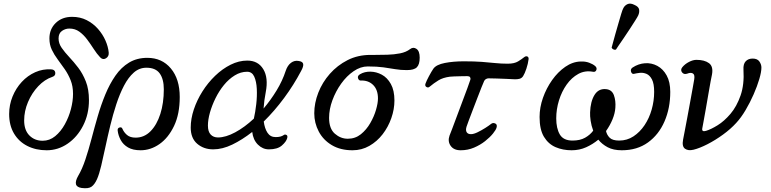

<svg xmlns="http://www.w3.org/2000/svg" viewBox="-20 -809 4210 1049"><path d="M235 12Q176 12 129.5 -11.5Q83 -35 56.5 -79.5Q30 -124 30 -186Q30 -236 48.5 -281.5Q67 -327 99 -361.5Q131 -396 172.5 -414.5Q214 -433 260 -430Q280 -429 282 -412Q284 -395 266 -389Q224 -375 189 -338Q154 -301 133 -251.5Q112 -202 112 -151Q112 -98 140.5 -69Q169 -40 213 -40Q251 -40 281.5 -65Q312 -90 334 -129.5Q356 -169 367.5 -213Q379 -257 379 -296Q379 -338 366 -370.5Q353 -403 334 -430.5Q315 -458 295.5 -484Q276 -510 263 -537.5Q250 -565 250 -599Q250 -650 284.5 -683.5Q319 -717 374 -717Q418 -717 453.5 -699Q489 -681 515 -651.5Q541 -622 556 -588Q571 -554 574 -522Q576 -501 559 -490.5Q542 -480 527 -496Q509 -515 492 -541.5Q475 -568 456 -593.5Q437 -619 413.5 -636Q390 -653 359 -653Q337 -653 318.5 -640Q300 -627 300 -599Q300 -572 317 -547.5Q334 -523 358.5 -497Q383 -471 407.5 -439Q432 -407 449 -364Q466 -321 466 -262Q466 -185 434 -122.5Q402 -60 349.5 -24Q297 12 235 12Z M426 218Q399 214 395 197Q391 180 407 152Q429 115 446.5 62.5Q464 10 480 -51Q496 -112 514 -174Q532 -236 555.5 -293Q579 -350 610.5 -395.5Q642 -441 685 -467Q728 -493 785 -493Q865 -493 913.5 -435Q962 -377 962 -279Q962 -186 931 -121Q900 -56 851.5 -22Q803 12 748 12Q706 12 679.5 -3.5Q653 -19 639.5 -44Q626 -69 623 -95Q621 -109 633 -112.5Q645 -116 649 -105Q657 -86 674 -71.5Q691 -57 721 -57Q768 -57 802.5 -92Q837 -127 856 -186.5Q875 -246 875 -321Q875 -377 852.5 -408Q830 -439 780 -439Q741 -439 711 -412.5Q681 -386 657.5 -341Q634 -296 615.5 -239.5Q597 -183 582.5 -123Q568 -63 556 -6.5Q544 50 533 96.5Q522 143 510 170Q497 199 480 211Q463 223 426 218Z M1145 7Q1093 7 1057.5 -23.5Q1022 -54 1022 -112Q1022 -160 1039 -211Q1056 -262 1086 -309.5Q1116 -357 1155.5 -395Q1195 -433 1240 -455.5Q1285 -478 1331 -478Q1390 -478 1418.5 -431Q1447 -384 1432 -306Q1423 -260 1420 -216Q1459 -262 1491 -314.5Q1523 -367 1541 -422Q1551 -452 1570 -466Q1589 -480 1611 -476Q1634 -473 1636.5 -459.5Q1639 -446 1625 -421Q1585 -345 1532.5 -274Q1480 -203 1421 -145Q1426 -107 1441.5 -83.5Q1457 -60 1486 -60Q1502 -60 1512.5 -63Q1523 -66 1530 -71Q1536 -76 1544.5 -72Q1553 -68 1549 -54Q1544 -35 1520 -14Q1496 7 1449 7Q1415 7 1389 -19Q1363 -45 1358 -88Q1303 -45 1249 -19Q1195 7 1145 7ZM1171 -58Q1213 -58 1265 -86Q1317 -114 1367 -161Q1375 -196 1380 -239.5Q1385 -283 1383 -323.5Q1381 -364 1369 -390.5Q1357 -417 1330 -417Q1295 -417 1262.5 -397Q1230 -377 1203.5 -344.5Q1177 -312 1157.5 -272.5Q1138 -233 1127 -194Q1116 -155 1116 -123Q1116 -90 1131 -74Q1146 -58 1171 -58Z M1906 12Q1840 12 1793 -16Q1746 -44 1721.5 -90.5Q1697 -137 1697 -190Q1697 -246 1719 -302.5Q1741 -359 1782 -405.5Q1823 -452 1879 -480.5Q1935 -509 2004 -509Q2010 -509 2015.5 -509Q2021 -509 2028 -509Q2060 -509 2096.5 -510Q2133 -511 2166 -517.5Q2199 -524 2221 -541Q2238 -554 2255.5 -542Q2273 -530 2273 -494Q2273 -457 2257.5 -441.5Q2242 -426 2203 -426Q2169 -426 2140 -431Q2111 -436 2075.5 -441Q2040 -446 1989 -446Q1950 -446 1912 -420Q1874 -394 1844 -352Q1814 -310 1796 -261Q1778 -212 1778 -165Q1778 -106 1809.5 -78.5Q1841 -51 1880 -51Q1921 -51 1951.5 -75.5Q1982 -100 2003 -136.5Q2024 -173 2034.5 -209.5Q2045 -246 2045 -271Q2045 -319 2018.5 -345Q1992 -371 1950 -369Q1940 -369 1936 -382Q1932 -395 1948 -404Q1972 -418 2004 -417.5Q2036 -417 2066 -401Q2096 -385 2115.5 -350Q2135 -315 2135 -260Q2135 -212 2118 -163.5Q2101 -115 2070.5 -75.5Q2040 -36 1998 -12Q1956 12 1906 12Z M2497 12Q2459 12 2442 -12.5Q2425 -37 2436 -68Q2439 -75 2450 -104Q2461 -133 2476 -173.5Q2491 -214 2506.5 -255Q2522 -296 2534 -328.5Q2546 -361 2550 -374Q2552 -382 2548 -387.5Q2544 -393 2533 -393Q2518 -393 2498.5 -392.5Q2479 -392 2462.5 -391.5Q2446 -391 2438 -390Q2400 -385 2375.5 -370Q2351 -355 2327 -335Q2319 -328 2309.5 -334Q2300 -340 2305 -353Q2310 -367 2323.5 -392.5Q2337 -418 2348 -434Q2364 -456 2410.5 -465Q2457 -474 2514 -474Q2572 -474 2612 -471Q2652 -468 2685 -464.5Q2718 -461 2754 -461Q2790 -461 2810.5 -473.5Q2831 -486 2843 -496Q2853 -504 2861 -500.5Q2869 -497 2868 -486Q2865 -461 2856 -434Q2847 -407 2838 -393Q2831 -382 2818.5 -378.5Q2806 -375 2789 -376Q2774 -377 2748 -378Q2722 -379 2695 -380Q2668 -381 2649 -381Q2642 -381 2635 -377Q2628 -373 2625 -366Q2621 -358 2611 -332.5Q2601 -307 2588 -273.5Q2575 -240 2562.5 -207Q2550 -174 2540.5 -149Q2531 -124 2529 -117Q2523 -98 2529.5 -87Q2536 -76 2553 -76Q2568 -76 2589.5 -86.5Q2611 -97 2631.5 -110Q2652 -123 2663 -132Q2673 -140 2685.5 -134.5Q2698 -129 2693 -112Q2690 -100 2673.5 -79.5Q2657 -59 2630.5 -38Q2604 -17 2570 -2.5Q2536 12 2497 12Z M3103 12Q3055 12 3015.5 -5Q2976 -22 2952 -61.5Q2928 -101 2928 -170Q2928 -222 2946.5 -274.5Q2965 -327 2996.5 -371.5Q3028 -416 3068.5 -444Q3109 -472 3153 -473Q3178 -474 3198.5 -466.5Q3219 -459 3232 -448Q3243 -438 3238 -426Q3233 -414 3219 -417Q3176 -425 3139.5 -405Q3103 -385 3076 -347Q3049 -309 3034 -260.5Q3019 -212 3019 -162Q3019 -108 3038.5 -74.5Q3058 -41 3108 -41Q3149 -41 3176.5 -56.5Q3204 -72 3221 -95Q3211 -122 3207 -149Q3203 -176 3204 -195Q3206 -254 3228 -290Q3250 -326 3291 -322Q3323 -319 3334 -289Q3345 -259 3342 -220Q3340 -190 3326.5 -157Q3313 -124 3291 -93Q3296 -71 3311.5 -56Q3327 -41 3363 -41Q3406 -41 3441 -64Q3476 -87 3501.5 -125Q3527 -163 3540.5 -210.5Q3554 -258 3554 -307Q3554 -352 3542 -375Q3530 -398 3512 -405.5Q3494 -413 3476 -411Q3458 -409 3446 -406Q3433 -402 3428 -416.5Q3423 -431 3436 -440Q3468 -461 3504 -463.5Q3540 -466 3571.5 -449Q3603 -432 3622.5 -396.5Q3642 -361 3642 -307Q3642 -218 3610.5 -145.5Q3579 -73 3520 -30.5Q3461 12 3377 12Q3331 12 3300 -4.5Q3269 -21 3249 -46Q3219 -21 3182.5 -4.5Q3146 12 3103 12ZM3345.2 -538Q3338.6 -535.4 3331.2 -539.2Q3323.8 -543 3321.7 -548.7Q3322.8 -552.8 3328.3 -573.3Q3333.8 -593.8 3341.9 -622.7Q3350 -651.6 3358.6 -680.8Q3367.1 -710 3374 -733.1Q3380.9 -756.1 3385 -763.1Q3392.1 -778.7 3408 -786.2Q3423.9 -793.6 3445.2 -782.8Q3469.6 -772.6 3471.9 -756.6Q3474.2 -740.6 3467 -725Q3463.5 -717.1 3450.8 -697.1Q3438.1 -677.1 3421.3 -651.2Q3404.5 -625.3 3387.6 -600.6Q3370.7 -575.8 3358.7 -558.5Q3346.8 -541.2 3345.2 -538Z M3769 9Q3740 16 3722.5 3.5Q3705 -9 3712 -46Q3714 -57 3720.5 -90Q3727 -123 3735 -166.5Q3743 -210 3751 -253.5Q3759 -297 3765 -330.5Q3771 -364 3773 -376Q3777 -402 3765 -408Q3753 -414 3736 -407Q3717 -400 3706.5 -413.5Q3696 -427 3708 -442Q3722 -459 3744 -470.5Q3766 -482 3785 -482Q3829 -482 3853.5 -464Q3878 -446 3870 -402Q3868 -395 3862.5 -364.5Q3857 -334 3850 -293.5Q3843 -253 3836 -212.5Q3829 -172 3823.5 -143Q3818 -114 3817 -108Q3813 -87 3837 -94Q3864 -102 3900.5 -124.5Q3937 -147 3971 -187Q4005 -227 4026 -287Q4047 -347 4042 -428Q4040 -459 4054 -474Q4068 -489 4092 -489Q4118 -489 4129 -473Q4140 -457 4140 -440Q4140 -416 4128.5 -377Q4117 -338 4097.5 -293.5Q4078 -249 4053.5 -207.5Q4029 -166 4002 -137Q3972 -104 3930 -73.5Q3888 -43 3845 -21Q3802 1 3769 9Z"/></svg>

Font: TsukuhouMincho
Style: Regular
Weight: 400
Designer: Iose
Foundry: Typographish
Version: Version 1.001; ttfautohint (v1.8.3)